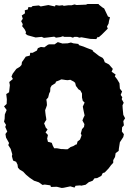

<svg xmlns="http://www.w3.org/2000/svg" viewBox="-36 -904 641 953"><path d="M270 29 246 23 217 24 214 16 186 12 175 14 157 1 133 -7 111 -22 93 -37 79 -52 62 -62 53 -72 51 -87 44 -101 29 -107 23 -129 25 -138 17 -165 5 -184 9 -194 -6 -221 -9 -239 0 -251 -10 -274 -6 -284 -16 -300 -13 -314 -12 -336 -3 -358 -16 -376 -3 -388 -2 -411 -5 -437 9 -446 13 -481 10 -497 28 -512 21 -524 27 -538 45 -562 63 -573 71 -582 73 -596 81 -607 92 -623 112 -628 114 -642H126L147 -653L152 -665L167 -671L184 -669L202 -682L208 -684H235L251 -695L274 -688L300 -689L316 -693L328 -689L353 -686L356 -680L378 -673L395 -666L424 -655L425 -650L456 -626L473 -617L479 -609L484 -595L505 -584L524 -562L518 -548L538 -534L534 -525L545 -511L557 -491L559 -464L570 -450L563 -433L571 -421L568 -412L578 -394L572 -381L573 -365L576 -334L585 -317L576 -303L579 -282L570 -272L569 -251L579 -238L576 -224L559 -198L554 -166L553 -155L538 -144L535 -125L526 -109V-96L515 -84L503 -68L484 -48L474 -45L467 -31L446 -20L433 -19L424 -7L405 0L389 13L365 18L364 16L339 18L334 27L313 21L280 28ZM290 -163H299L309 -170L314 -174L328 -179L341 -187H345L349 -202L361 -211L365 -221L369 -233L365 -241L369 -255L371 -263L381 -274L383 -288L379 -295L373 -306L379 -321L384 -331L380 -349L378 -359L375 -375L380 -386L384 -395L375 -403L371 -420V-440L363 -455L353 -461L346 -471L341 -477L337 -493L330 -499L313 -508L300 -506L289 -507L277 -509L268 -510L258 -505L242 -499L239 -491L231 -486L220 -479L214 -468L213 -450L208 -440L203 -420L194 -410L196 -397L197 -382L194 -373L188 -357L189 -346L191 -330L193 -319L194 -309L189 -302L183 -291L187 -282L191 -271L200 -261L190 -247L202 -234L198 -216L202 -200L211 -198L221 -195L226 -181L233 -168H247L258 -166L268 -164H277ZM141 -718 101 -729 91 -736 93 -745 86 -759 74 -774 77 -784 69 -799 77 -811 72 -827 88 -838 87 -853 102 -857 105 -869 119 -868 126 -874 157 -877 166 -872 204 -879 222 -875 237 -872 240 -879 258 -876 274 -878 281 -875 304 -878H320L334 -882L344 -879L391 -881L398 -884H453L456 -880L474 -866L481 -862L500 -822L510 -818L505 -800L503 -787L495 -772L499 -762L469 -732L454 -719L449 -721L442 -710L412 -711L368 -719L358 -717L347 -721H333L326 -717L314 -721H283L276 -724L264 -720L242 -717L233 -722L200 -718L182 -716L171 -721Z"/></svg>

Font: Winky Rough Black
Style: Regular
Weight: 900
Designer: Simon Atzbach
Foundry: typofactur
Version: Version 1.206; ttfautohint (v1.8.4.7-5d5b)